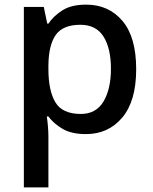

<svg xmlns="http://www.w3.org/2000/svg" viewBox="-20 -569 660 829"><path d="M352 -549Q449 -549 508.5 -479Q568 -409 568 -270Q568 -133 508 -61.5Q448 10 351 10Q289 10 250.5 -12.5Q212 -35 189 -66H182Q185 -48 187 -23.5Q189 1 189 20V240H83V-539H169L184 -467H189Q212 -501 250.5 -525Q289 -549 352 -549ZM327 -462Q252 -462 221 -418.5Q190 -375 189 -287V-271Q189 -178 219 -127.5Q249 -77 329 -77Q395 -77 427 -131Q459 -185 459 -272Q459 -360 427 -411Q395 -462 327 -462Z"/></svg>

Font: Noto Sans Telugu Medium
Style: Regular
Weight: 500
Designer: Jelle Bosma - Monotype Design Team
Foundry: Monotype Imaging Inc.
Version: Version 2.005; ttfautohint (v1.8.4.7-5d5b)